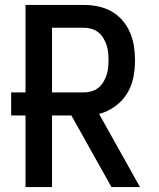

<svg xmlns="http://www.w3.org/2000/svg" viewBox="-20 -755 640 775"><path d="M83 0V-289H25V-382H83V-735H319Q348 -735 376.5 -729Q405 -723 430 -709Q455 -695 474 -673Q493 -651 504.5 -624.5Q516 -598 520.5 -569.5Q525 -541 525 -512Q525 -477 518 -441.5Q511 -406 492 -376Q473 -346 443.5 -325Q414 -304 380 -295L545 0H430L268 -289H190V0ZM319 -382Q334 -382 349.5 -386.5Q365 -391 377 -400.5Q389 -410 397 -423.5Q405 -437 410 -451.5Q415 -466 416.5 -481.5Q418 -497 418 -512Q418 -528 416.5 -543.5Q415 -559 410 -573.5Q405 -588 397 -601.5Q389 -615 377 -624.5Q365 -634 349.5 -638.5Q334 -643 319 -643H190V-382Z"/></svg>

Font: Iosevka Custom SmBdEx
Style: Regular
Weight: 600
Width: 7
Monospace: yes
Designer: Belleve Invis
Foundry: Belleve Invis
Version: Version 11.2.4; ttfautohint (v1.8.4)